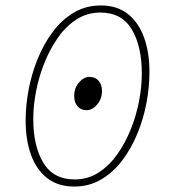

<svg xmlns="http://www.w3.org/2000/svg" viewBox="-20 -672 640 704"><path d="M252 12Q193 12 153.5 -18.5Q114 -49 94 -103.5Q74 -158 74 -230Q74 -285 85 -343.5Q96 -402 118.5 -457Q141 -512 174 -556Q207 -600 251 -626Q295 -652 350 -652Q409 -652 448.5 -621Q488 -590 508 -535Q528 -480 528 -408Q528 -353 517 -294.5Q506 -236 483.5 -181.5Q461 -127 428 -83.5Q395 -40 351 -14Q307 12 252 12ZM254 -14Q302 -14 341 -39Q380 -64 409.5 -105.5Q439 -147 459.5 -198Q480 -249 490 -302Q500 -355 500 -402Q500 -503 463 -564.5Q426 -626 348 -626Q300 -626 261 -601Q222 -576 192.5 -534Q163 -492 142.5 -440.5Q122 -389 112 -336Q102 -283 102 -236Q102 -136 139 -75Q176 -14 254 -14ZM298 -268Q277 -268 264.5 -282Q252 -296 252 -320Q252 -349 269.5 -369.5Q287 -390 308 -390Q329 -390 341.5 -376Q354 -362 354 -338Q354 -310 336.5 -289Q319 -268 298 -268Z"/></svg>

Font: Source Code Pro ExtraLight ExtraLight
Style: Italic
Weight: 250
Italic angle: -11°
Monospace: yes
Version: Version 1.016;hotconv 1.0.116;makeotfexe 2.5.65601